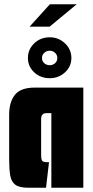

<svg xmlns="http://www.w3.org/2000/svg" viewBox="-20 -881 436 901"><path d="M113 0Q71 0 52 -14Q33 -28 28 -57.5Q23 -87 23 -133V-343Q23 -402 50 -436Q77 -470 144 -470H371V0H221V-350H197Q173 -350 173 -322V-155Q173 -130 179.5 -125Q186 -120 199 -120H210L196 0ZM214 -514Q170 -514 140.5 -541.5Q111 -569 111 -609Q111 -649 140.5 -677.5Q170 -706 214 -706Q255 -706 285 -677.5Q315 -649 315 -609Q315 -569 285 -541.5Q255 -514 214 -514ZM214 -575Q228 -575 238.5 -584.5Q249 -594 249 -609Q249 -623 238.5 -633Q228 -643 214 -643Q198 -643 187.5 -633Q177 -623 177 -609Q177 -594 187.5 -584.5Q198 -575 214 -575ZM119 -756 214 -861H340L213 -756Z"/></svg>

Font: Smooch Sans Black
Style: Regular
Weight: 900
Designer: Robert E. Leuschke
Foundry: Robert E. Leuschke
Version: Version 1.010; ttfautohint (v1.8.3)